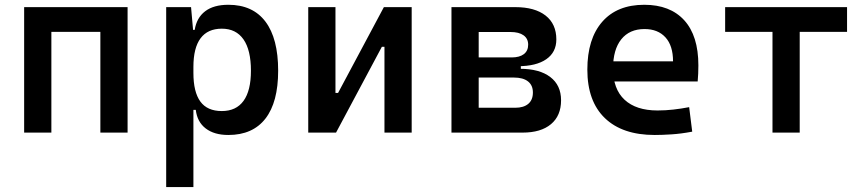

<svg xmlns="http://www.w3.org/2000/svg" viewBox="-20 -547 3556 792"><path d="M394 0V-517.6H506.3V0ZM79.6 0V-517.6H191.9V0ZM102.5 -415.5V-517.6H495.1V-415.5Z M665.5 224.6V-517.6H768.1L777.8 -408.2V224.6ZM921.9 9.8Q863.8 9.8 828.6 -17.1Q793.5 -43.9 787.6 -93.8H742.7L777.8 -246.1Q777.8 -167.5 806.4 -128.2Q835 -88.9 895 -88.9Q954.1 -88.9 984.6 -130.9Q1015.1 -172.9 1015.1 -255.4Q1015.1 -340.3 984.4 -384.5Q953.6 -428.7 895 -428.7Q836.9 -428.7 807.4 -389.2Q777.8 -349.6 777.8 -271L744.1 -423.8H783.2Q791 -473.6 826.2 -500.5Q861.3 -527.3 921.9 -527.3Q1022.5 -527.3 1075 -457.8Q1127.4 -388.2 1127.4 -255.4Q1127.4 -125.5 1075 -57.9Q1022.5 9.8 921.9 9.8Z M1328.6 0V-163.6H1374.5L1563.5 -517.6H1597.7V-354H1555.2L1366.2 0ZM1251.5 0V-517.6H1363.8V0ZM1565.9 0V-517.6H1678.2V0Z M1947.8 0V-102.5H2105.5Q2140.1 -102.5 2159.2 -118.7Q2178.2 -134.8 2178.2 -165.5Q2178.2 -195.3 2158 -211.2Q2137.7 -227.1 2100.1 -227.1H1931.6V-263.2H2125Q2205.6 -263.2 2250 -229.2Q2294.4 -195.3 2294.4 -133.3Q2294.4 -69.8 2252.9 -34.9Q2211.4 0 2135.7 0ZM1842.3 0V-517.6H1954.6V0ZM1908.2 -243.2V-291H2128.4V-243.2ZM1931.6 -273.9V-310.1H2090.8Q2123 -310.1 2140.9 -323.7Q2158.7 -337.4 2158.7 -362.8Q2158.7 -387.7 2139.6 -401.4Q2120.6 -415 2085.9 -415H1947.8V-517.6H2105.5Q2186 -517.6 2230.5 -482.9Q2274.9 -448.2 2274.9 -384.3Q2274.9 -331.5 2233.4 -302.7Q2191.9 -273.9 2116.2 -273.9Z M2680.7 9.8Q2547.4 9.8 2475.1 -59.8Q2402.8 -129.4 2402.8 -259.8Q2402.8 -386.7 2464.1 -457Q2525.4 -527.3 2637.7 -527.3Q2744.1 -527.3 2802.5 -463.4Q2860.8 -399.4 2860.8 -277.3Q2860.8 -242.2 2857.9 -210.9H2489.7V-293.9H2756.3Q2756.3 -358.4 2725.1 -392.8Q2693.8 -427.2 2638.7 -427.2Q2576.7 -427.2 2542.7 -384.8Q2508.8 -342.3 2508.8 -264.6Q2508.8 -179.7 2556.4 -135.5Q2604 -91.3 2692.4 -91.3Q2725.1 -91.3 2757.3 -95Q2789.6 -98.6 2822.8 -105L2835.4 -3.9Q2788.6 4.9 2749.5 7.3Q2710.4 9.8 2680.7 9.8Z M3166.5 0V-517.6H3278.8V0ZM2971.2 -415.5V-517.6H3474.1V-415.5Z"/></svg>

Font: Cascadia Code Medium
Style: Regular
Weight: 500
Monospace: yes
Designer: Aaron Bell
Foundry: Saja Typeworks
Version: Version 2407.024